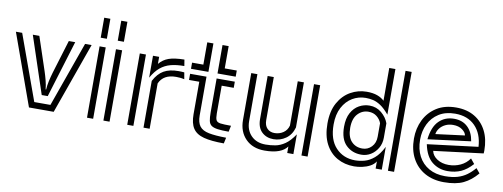

<svg xmlns="http://www.w3.org/2000/svg" viewBox="-72 -1122 3868 1476"><g transform="rotate(10 1862.5 -384.0)"><path d="M124 -556H175L262 -295Q272 -265 281.5 -228.5Q291 -192 294 -159H298Q300 -192 307.5 -226Q315 -260 325 -294L405 -556H455L319 -111H272ZM-8 -556H41L225 -48H351L532 -556H583L385 0H192Z M775 -780H823V-624H775ZM642 -780H690V-624H642ZM773 -557H821V0H773ZM645 -557H693V0H645Z M1313 -521Q1252 -521 1207 -509Q1162 -497 1127 -468Q1092 -439 1062 -386V-557H1110V-502Q1140 -538 1183.5 -553.5Q1227 -569 1305 -570ZM959 -557H1007V0H959ZM1086 -365Q1117 -424 1161.5 -449.5Q1206 -475 1276 -475Q1287 -475 1298 -474.5Q1309 -474 1321 -473L1330 -421Q1313 -425 1296.5 -426.5Q1280 -428 1265 -428Q1167 -428 1134 -354V0H1086Z M1574 -731H1622V-557H1716V-509H1574ZM1367 -557H1455V-731H1503V-509H1367ZM1736 -83Q1682 -83 1649.5 -87.5Q1617 -92 1600.5 -104Q1584 -116 1579 -140.5Q1574 -165 1574 -206V-470H1716V-422H1622V-206Q1622 -170 1629.5 -154Q1637 -138 1663.5 -134.5Q1690 -131 1746 -131ZM1715 12Q1617 12 1558 -3.5Q1499 -19 1473 -58.5Q1447 -98 1447 -168V-422H1367V-470H1495V-168Q1495 -113 1517 -84Q1539 -55 1589.5 -45Q1640 -35 1725 -34Z M2240 -557V-205Q2224 -147 2181 -116.5Q2138 -86 2084 -86Q2029 -86 1993 -120.5Q1957 -155 1957 -221V-557H2005V-221Q2005 -179 2027 -156.5Q2049 -134 2084 -134Q2122 -134 2152 -154Q2182 -174 2192 -211V-557ZM2319 -557H2367V0H2319ZM2208 -51Q2187 -21 2143.5 -4.5Q2100 12 2032 12Q1939 12 1884 -44Q1829 -100 1829 -191V-557H1877V-191Q1877 -121 1919 -78Q1961 -35 2032 -35Q2070 -35 2108 -42Q2146 -49 2183 -74.5Q2220 -100 2256 -154V0H2208Z M2994 -780H3042V0H2994ZM2898 -56Q2883 -32 2855 -17Q2827 -2 2794 5Q2761 12 2731 12Q2657 12 2598.5 -21Q2540 -54 2506.5 -118.5Q2473 -183 2473 -278Q2473 -374 2509 -439Q2545 -504 2603.5 -537Q2662 -570 2729 -570Q2778 -570 2812 -557.5Q2846 -545 2867 -524V-780H2915V-424Q2878 -468 2847 -488.5Q2816 -509 2787.5 -515.5Q2759 -522 2729 -522Q2674 -522 2626.5 -494Q2579 -466 2550 -411.5Q2521 -357 2521 -278Q2521 -160 2580 -97.5Q2639 -35 2731 -35Q2768 -35 2805.5 -45.5Q2843 -56 2879 -86.5Q2915 -117 2946 -178V0H2898ZM2919 -244Q2919 -199 2898 -163Q2877 -127 2843.5 -106.5Q2810 -86 2770 -86Q2698 -86 2650.5 -132.5Q2603 -179 2603 -275Q2603 -341 2626.5 -384Q2650 -427 2688 -448Q2726 -469 2769 -469Q2823 -469 2863 -435.5Q2903 -402 2919 -357ZM2871 -349Q2861 -378 2834.5 -399.5Q2808 -421 2769 -421Q2720 -421 2685.5 -384Q2651 -347 2651 -275Q2651 -205 2684 -169.5Q2717 -134 2770 -134Q2812 -134 2841.5 -164.5Q2871 -195 2871 -244Z M3691 -102Q3642 -44 3584 -16Q3526 12 3432 12Q3347 12 3283 -23.5Q3219 -59 3183.5 -124.5Q3148 -190 3148 -279Q3148 -359 3180.5 -425Q3213 -491 3275.5 -530.5Q3338 -570 3428 -570Q3511 -570 3571 -534.5Q3631 -499 3664 -434.5Q3697 -370 3697 -281Q3697 -276 3696.5 -270.5Q3696 -265 3696 -259L3310 -211Q3318 -173 3355.5 -149Q3393 -125 3445 -125Q3494 -125 3537 -145Q3580 -165 3607 -204L3638 -166Q3596 -119 3550 -98Q3504 -77 3445 -77Q3375 -77 3323.5 -118.5Q3272 -160 3253 -253L3648 -302Q3642 -404 3584 -463Q3526 -522 3428 -522Q3353 -522 3301 -489Q3249 -456 3222.5 -401Q3196 -346 3196 -279Q3196 -205 3225 -150Q3254 -95 3307 -65Q3360 -35 3432 -35Q3489 -35 3529.5 -47Q3570 -59 3601.5 -82Q3633 -105 3661 -138ZM3251 -291Q3262 -389 3309 -435.5Q3356 -482 3427 -482Q3492 -482 3533 -443Q3574 -404 3585 -334ZM3530 -370Q3527 -393 3499 -413.5Q3471 -434 3427 -434Q3393 -434 3366 -420.5Q3339 -407 3323 -385.5Q3307 -364 3304 -341Z"/></g></svg>

Font: Train One
Style: Regular
Weight: 400
Designer: Fontworks Inc.
Foundry: Fontworks Inc.
Version: Version 1.100